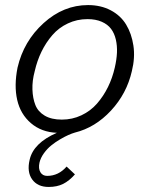

<svg xmlns="http://www.w3.org/2000/svg" viewBox="-20 -514 587 753"><path d="M170.9 219.2Q127.4 219.2 106.2 189.7Q85 160.2 96.2 112.8Q110.8 46.9 203.1 6.8Q142.6 4.4 101.3 -31Q60.1 -66.4 47.4 -122.3Q34.7 -178.2 48.8 -249Q72.8 -352.5 150.9 -423.3Q229 -494.1 325.2 -494.1Q375.5 -494.1 414.3 -473.6Q453.1 -453.1 474.6 -417.7Q496.1 -382.3 503.2 -335.2Q510.3 -288.1 497.1 -234.9Q477.1 -147 415.3 -80.3Q353.5 -13.7 273.9 5.9Q262.2 9.3 248.3 15.4Q234.4 21.5 215.6 32.5Q196.8 43.5 181.2 56.2Q165.5 68.8 152.3 86.9Q139.2 105 134.8 124Q129.9 147 138.4 161.4Q147 175.8 165 175.8Q209.5 175.8 241.2 139.2L273.9 169.9Q251.5 195.3 227.5 207.3Q203.6 219.2 170.9 219.2ZM222.2 -44.9Q263.7 -44.9 299.3 -61.8Q335 -78.6 360.4 -107.7Q385.7 -136.7 403.3 -172.4Q420.9 -208 430.2 -249Q437.5 -280.3 438.7 -307.4Q439.9 -334.5 434.3 -358.9Q428.7 -383.3 415.5 -400.9Q402.3 -418.5 378.9 -428.7Q355.5 -439 323.2 -439Q281.7 -439 246.1 -422.1Q210.4 -405.3 185.3 -376.2Q160.2 -347.2 142.8 -311.5Q125.5 -275.9 116.2 -234.9Q106 -197.3 107.2 -162.8Q108.4 -128.4 118.7 -102.3Q128.9 -76.2 155.3 -60.5Q181.6 -44.9 222.2 -44.9Z"/></svg>

Font: HK Grotesk Light Italic
Style: Regular
Weight: 300
Italic angle: -13°
Designer: Alfredo Marco Pradil and Stefan Peev
Foundry: Hanken Design Co.
Version: Version 1.000;PS 001.000;hotconv 1.0.88;makeotf.lib2.5.64775